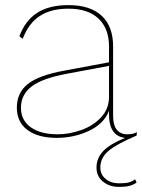

<svg xmlns="http://www.w3.org/2000/svg" viewBox="-20 -530 557 752"><path d="M373 126Q373 154 394 171Q415 188 446 188Q471 188 484.5 184.5Q498 181 509 172L515 185Q502 194 487 198Q472 202 446 202Q409 202 383.5 181.5Q358 161 358 126Q358 89 384.5 61.5Q411 34 470 10Q407 3 407 -82V-96Q387 -45 328.5 -17.5Q270 10 202 10Q129 10 87.5 -21Q46 -52 46 -108Q46 -167 89 -201Q132 -235 230 -253L407 -286V-348Q407 -418 366 -457Q325 -496 248 -496Q180 -496 136 -467.5Q92 -439 69 -378L56 -388Q79 -450 126 -480Q173 -510 248 -510Q333 -510 378 -468.5Q423 -427 423 -348V-76Q423 -40 437.5 -22Q452 -4 478 -4Q504 -4 516 -13L515 1Q437 34 405 61Q373 88 373 126ZM407 -151V-272L241 -241Q145 -223 103.5 -191Q62 -159 62 -108Q62 -59 100.5 -31.5Q139 -4 207 -4Q250 -4 296.5 -20Q343 -36 375 -69.5Q407 -103 407 -151Z"/></svg>

Font: Work Sans Thin
Style: Regular
Weight: 260
Designer: Wei Huang
Foundry: Wei Huang
Version: Version 1.500